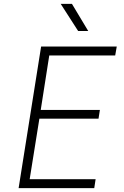

<svg xmlns="http://www.w3.org/2000/svg" viewBox="-20 -970 640 990"><path d="M76 0 192 -730H582L574 -684H234L190 -403H495L488 -358H183L133 -46H473L466 0ZM383 -810 293 -950H351L435 -810Z"/></svg>

Font: JetBrains Mono Thin
Style: Italic
Weight: 100
Italic angle: -9°
Monospace: yes
Designer: Philipp Nurullin, Konstantin Bulenkov
Foundry: JetBrains
Version: Version 2.305; ttfautohint (v1.8.4.7-5d5b)